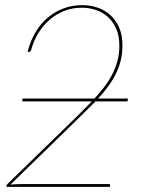

<svg xmlns="http://www.w3.org/2000/svg" viewBox="-20 -728 555 748"><path d="M348 -344Q369.5 -367 387.2 -390.5Q405 -414 417.8 -439.2Q430.5 -464.5 437.8 -491.8Q445 -519 445 -550Q445 -588 432.8 -616Q420.5 -644 400.2 -662.2Q380 -680.5 353.5 -689.2Q327 -698 298.5 -698Q263 -698 231.5 -686Q200 -674 174.5 -652.2Q149 -630.5 130.2 -600.5Q111.5 -570.5 101.5 -534Q99.5 -526 93 -526H87.5Q98 -568 118 -601.8Q138 -635.5 165.8 -659Q193.5 -682.5 227.5 -695.2Q261.5 -708 300 -708Q330.5 -708 358.8 -698.8Q387 -689.5 408.8 -670.2Q430.5 -651 443.8 -621.5Q457 -592 457 -551Q457 -519 450 -491.2Q443 -463.5 430.2 -438.2Q417.5 -413 400.2 -389.8Q383 -366.5 362 -344H478.5L477 -333H352Q335 -315.5 316.8 -297.8Q298.5 -280 279.5 -261L21 -9Q31 -10 44 -10.5Q57 -11 73 -11H404.5Q410 -11 409 -6L408 0H4.5L5.5 -5Q5.5 -7.5 7.2 -9.2Q9 -11 10 -12L273 -268Q290 -285 306.2 -301Q322.5 -317 337.5 -333H66.5L68 -344Z"/></svg>

Font: Lato Hairline
Style: Italic
Weight: 100
Italic angle: -7°
Designer: Lukasz Dziedzic
Foundry: tyPoland Lukasz Dziedzic
Version: Version 2.007; 2014-02-27